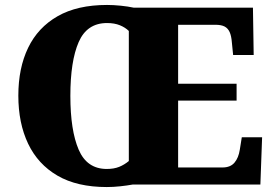

<svg xmlns="http://www.w3.org/2000/svg" viewBox="-20 -745 1103 775"><path d="M411 10Q291 10 212 -36Q133 -82 93.5 -165Q54 -248 54 -359Q54 -470 93.5 -552Q133 -634 212.5 -679.5Q292 -725 412 -725Q438 -725 467.5 -722Q497 -719 520 -714H1001L1004 -523H921L916 -573Q914 -600 907 -615.5Q900 -631 886.5 -638Q873 -645 849 -645H699V-407H935V-339H699V-69H878Q910 -69 926.5 -88.5Q943 -108 948 -141L956 -191H1038L1031 0H515Q493 4 465 7Q437 10 411 10ZM411 -63Q440 -63 461 -71.5Q482 -80 500 -95V-620Q486 -634 464 -643Q442 -652 412 -652Q331 -652 297.5 -575Q264 -498 264 -358Q264 -219 297.5 -141Q331 -63 411 -63Z"/></svg>

Font: Noto Serif Kannada Black
Style: Regular
Weight: 900
Version: Version 2.003